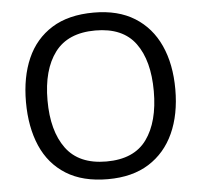

<svg xmlns="http://www.w3.org/2000/svg" viewBox="-52 -779 885 844"><g transform="rotate(-5 390.5 -357.5)"><path d="M720 -358Q720 -247 682.5 -164.5Q645 -82 572 -36Q499 10 391 10Q280 10 206.5 -36Q133 -82 97 -165Q61 -248 61 -359Q61 -469 97 -551Q133 -633 206.5 -679Q280 -725 392 -725Q499 -725 572 -679.5Q645 -634 682.5 -551.5Q720 -469 720 -358ZM156 -358Q156 -223 213 -145.5Q270 -68 391 -68Q513 -68 569 -145.5Q625 -223 625 -358Q625 -493 569 -569.5Q513 -646 392 -646Q271 -646 213.5 -569.5Q156 -493 156 -358Z"/></g></svg>

Font: Noto Sans Ogham
Style: Regular
Weight: 400
Designer: Monotype Design Team
Foundry: Monotype Imaging Inc.
Version: Version 2.001; ttfautohint (v1.8.4.7-5d5b)